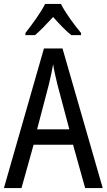

<svg xmlns="http://www.w3.org/2000/svg" viewBox="-20 -963 547 983"><path d="M292 -943H211C190 -900 146 -840 110 -794V-783H159C187 -806 219 -841 252 -876C283 -841 314 -808 345 -783H395V-794C360 -836 314 -898 292 -943ZM416 0H506L300 -715H205L0 0H90L152 -222H354ZM274 -530 335 -301H170L230 -530C238 -562 246 -600 252 -634C256 -605 267 -560 274 -530Z"/></svg>

Font: Noto Sans Kannada Condensed
Style: Regular
Weight: 400
Width: 3
Designer: Jelle Bosma - Monotype Design Team
Foundry: Monotype Imaging Inc.
Version: Version 2.005